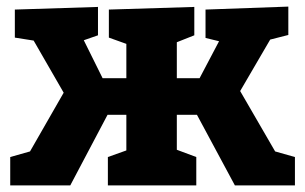

<svg xmlns="http://www.w3.org/2000/svg" viewBox="-20 -562 925 582"><path d="M708 -286 814 -103 874 -86V0H692L577 -214H516V-108L575 -86V0H307V-86L363 -106V-214H306L193 0H11V-86L71 -103L173 -281L82 -439L25 -448V-533L277 -541V-455L234 -440L291 -325H363V-429L310 -448V-533L569 -541V-455L516 -434V-325H585L644 -437L603 -447V-533L854 -542V-456L799 -442Z"/></svg>

Font: Bitter Pro ExtraBold
Style: Regular
Weight: 800
Designer: Sol Matas, and Bitter project Authors
Foundry: Sol Matas
Version: Version 1.010